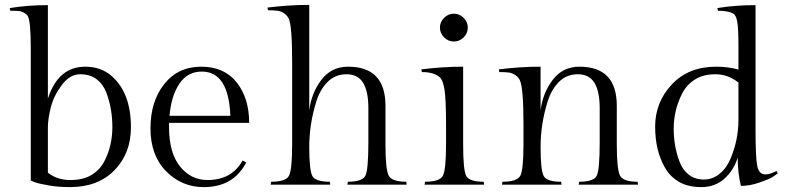

<svg xmlns="http://www.w3.org/2000/svg" viewBox="-20 -756 3224 786"><path d="M329 -483Q394 -483 438 -444Q516 -375 516 -235Q516 -128 448.5 -59Q381 10 266 10Q219 10 179 3Q139 -4 122 -10L106 -17V-558Q106 -667 94 -690Q90 -697 79 -703.5Q68 -710 56 -711Q44 -712 22 -712L20 -723Q92 -735 176 -735V-352Q218 -483 329 -483ZM176 -49Q214 -19 267.5 -19Q321 -19 355 -40Q389 -61 406.5 -94.5Q424 -128 432 -163.5Q440 -199 440 -235Q440 -271 434.5 -305Q429 -339 416.5 -374Q404 -409 377 -430.5Q350 -452 308 -452Q266 -452 233 -408Q200 -364 188 -316.5Q176 -269 176 -233Z M1000 -253H672V-236Q672 -130 717 -74.5Q762 -19 829 -19Q929 -19 973 -99L988 -91Q936 10 814 10Q724 10 660 -55Q596 -120 596 -230.5Q596 -341 652.5 -412Q709 -483 803.5 -483Q898 -483 949 -418.5Q1000 -354 1000 -253ZM806 -463Q748 -463 714.5 -413.5Q681 -364 674 -282H923Q916 -463 806 -463Z M1246 -736V-304Q1255 -376 1296 -429.5Q1337 -483 1405 -483Q1558 -483 1558 -323V-165Q1558 -61 1571.5 -36.5Q1585 -12 1643 -12L1645 0H1402L1404 -12Q1464 -12 1476 -37Q1488 -62 1488 -174V-313Q1488 -382 1466.5 -417Q1445 -452 1398.5 -452Q1352 -452 1321 -420.5Q1290 -389 1275 -341Q1246 -248 1246 -154Q1246 -60 1258.5 -36Q1271 -12 1330 -12L1332 0H1088L1090 -12Q1150 -12 1163 -36.5Q1176 -61 1176 -167V-500Q1176 -650 1162 -680Q1156 -692 1143.5 -701Q1131 -710 1116.5 -712Q1102 -714 1077 -714L1075 -725Q1162 -736 1246 -736Z M1798 -603Q1781 -620 1781 -643Q1781 -666 1798 -683Q1815 -700 1838 -700Q1861 -700 1878 -683Q1895 -666 1895 -643Q1895 -620 1878 -603Q1861 -586 1838 -586Q1815 -586 1798 -603ZM1876 -483V-165Q1876 -60 1888.5 -36Q1901 -12 1960 -12L1962 0H1718L1720 -12Q1780 -12 1793 -36.5Q1806 -61 1806 -167V-237Q1806 -353 1799.5 -390.5Q1793 -428 1781 -439Q1757 -461 1707 -461L1705 -472Q1792 -483 1876 -483Z M2193 -483V-304Q2202 -376 2243 -429.5Q2284 -483 2352 -483Q2505 -483 2505 -323V-165Q2505 -61 2518.5 -36.5Q2532 -12 2590 -12L2592 0H2349L2351 -12Q2411 -12 2423 -37Q2435 -62 2435 -174V-313Q2435 -382 2413.5 -417Q2392 -452 2345.5 -452Q2299 -452 2268 -420.5Q2237 -389 2222 -341Q2193 -248 2193 -154Q2193 -60 2205.5 -36Q2218 -12 2277 -12L2279 0H2035L2037 -12Q2097 -12 2110 -36.5Q2123 -61 2123 -167V-247Q2123 -397 2108 -428Q2103 -439 2090.5 -448Q2078 -457 2063.5 -459Q2049 -461 2024 -461L2022 -472Q2109 -483 2193 -483Z M2702 -70Q2662 -139 2662 -238Q2662 -337 2730 -410Q2798 -483 2912 -483Q2962 -483 3003 -471V-566Q3003 -641 2998 -667.5Q2993 -694 2982 -700Q2962 -712 2919 -712L2917 -723Q2989 -735 3073 -735V-222Q3073 -111 3080 -76.5Q3087 -42 3114 -42Q3131 -42 3159 -56L3164 -46Q3156 -40 3143 -31.5Q3130 -23 3090 -9Q3050 5 3013 5Q3000 -49 3000 -111Q2984 -59 2945.5 -24.5Q2907 10 2851.5 10Q2796 10 2759 -12Q2722 -34 2702 -70ZM2972 -110Q3003 -185 3003 -265V-418Q2960 -452 2909 -452Q2858 -452 2824 -430Q2790 -408 2772 -372Q2738 -305 2738 -229Q2738 -156 2762 -94Q2774 -61 2799.5 -41Q2825 -21 2861.5 -21Q2898 -21 2927.5 -46Q2957 -71 2972 -110Z"/></svg>

Font: Gilda Display
Style: Regular
Weight: 400
Designer: Eduardo Rodriguez Tunni
Foundry: Eduardo Rodriguez Tunni
Version: Version 1.001